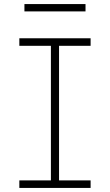

<svg xmlns="http://www.w3.org/2000/svg" viewBox="-20 -923 540 943"><path d="M75 0V-37H230V-698H75V-735H425V-698H270V-37H425V0ZM100 -867V-903H400V-867Z"/></svg>

Font: Iosevka Slab Extralight
Style: Regular
Weight: 200
Monospace: yes
Designer: Belleve Invis
Foundry: Belleve Invis
Version: Version 11.1.1; ttfautohint (v1.8.3)